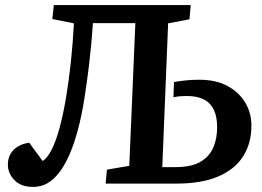

<svg xmlns="http://www.w3.org/2000/svg" viewBox="-20 -723 1030 756"><path d="M513 -632H346Q340 -546 331 -470.5Q322 -395 311.5 -330Q301 -265 286.5 -211Q272 -157 254 -115.5Q236 -74 214.5 -45.5Q193 -17 167.5 -2Q142 13 111 13Q62 13 36.5 -14Q11 -41 11 -75Q11 -100 22 -118Q33 -136 52 -147Q71 -158 95 -161L148 -89Q167 -101 184 -135Q201 -169 215 -221Q229 -273 240 -338.5Q251 -404 259 -478.5Q267 -553 271 -631L186 -648L192 -703H731L726 -647L642 -631L619 -65H672Q733 -65 768.5 -85.5Q804 -106 819.5 -141.5Q835 -177 835 -222Q835 -263 822 -290.5Q809 -318 782.5 -331.5Q756 -345 716 -345Q700 -345 688.5 -344Q677 -343 663 -340L665 -400Q689 -404 711.5 -406.5Q734 -409 765 -409Q831 -409 876.5 -384Q922 -359 946 -318.5Q970 -278 970 -228Q970 -160 938 -108.5Q906 -57 840 -28.5Q774 0 673 0H396L401 -55L489 -70Z"/></svg>

Font: Literata 18pt SemiBold
Style: Italic
Weight: 600
Italic angle: -2°
Designer: Latin by Veronika Burian and Jose Scaglione. Greek by Irene Vlachou. Cyrillic by Vera Evstafieva
Foundry: TypeTogether
Version: Version 3.103;gftools[0.9.29]